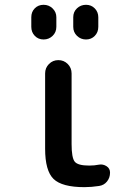

<svg xmlns="http://www.w3.org/2000/svg" viewBox="-20 -770 540 800"><path d="M285.2 -658.2V-698.2Q285.2 -720.7 300.8 -735.4Q316.4 -750 338.4 -750Q360.4 -750 375 -734.9Q389.6 -719.7 389.6 -698.2V-658.2Q389.6 -635.7 375 -620.6Q360.4 -605.5 338.4 -605.5Q316.4 -605.5 300.8 -620.6Q285.2 -635.7 285.2 -658.2ZM110.4 -658.2V-698.2Q110.4 -720.7 125 -735.4Q139.6 -750 161.6 -750Q183.6 -750 199.2 -734.9Q214.8 -719.7 214.8 -698.2V-658.2Q214.8 -635.7 199.2 -620.6Q183.6 -605.5 161.6 -605.5Q139.6 -605.5 125 -620.6Q110.4 -635.7 110.4 -658.2ZM392.6 -84Q409.2 -86.9 423.8 -77.6Q438.5 -68.4 438.5 -50.8Q438.5 -29.3 425.8 -13.7Q413.1 2 392.6 4.9Q360.4 9.8 332 9.8Q238.3 9.8 203.1 -24.4Q168 -58.6 168 -150.4V-463.9Q168 -487.3 184.1 -503.4Q200.2 -519.5 223.1 -519.5Q246.1 -519.5 262.2 -503.4Q278.3 -487.3 278.3 -463.9V-169.9Q278.3 -112.3 291.5 -96.2Q304.7 -80.1 351.6 -80.1Q374 -80.1 392.6 -84Z"/></svg>

Font: Rounded Mgen+ 2m medium
Style: Regular
Weight: 500
Designer: [Source Han Sans]
Ryoko NISHIZUKA  (kana & ideographs); Paul D. Hunt (Latin, Greek & Cyrillic); Wenlong ZHANG  (bopomofo
Version: Version 1.059.20150602